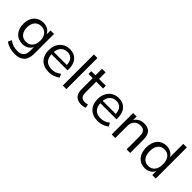

<svg xmlns="http://www.w3.org/2000/svg" viewBox="147 -1762 3018 3018"><g transform="rotate(45 1656.0 -253.0)"><path d="M285.3 185.3C426.5 185.3 500 111.8 500 -34.3V-476.5H422.5V-363.7H431.4C412.7 -438.2 344.1 -485.3 258.8 -485.3C127.5 -485.3 45.1 -390.2 45.1 -249C45.1 -106.9 127.5 -10.8 258.8 -10.8C343.1 -10.8 412.7 -58.8 432.4 -134.3H422.5V-23.5C422.5 71.6 374.5 121.6 281.4 121.6C212.7 121.6 157.8 103.9 99 62.7L72.5 120.6C129.4 163.7 202 185.3 285.3 185.3ZM273.5 -75.5C182.4 -75.5 125.5 -142.2 125.5 -249C125.5 -354.9 182.4 -421.6 273.5 -421.6C364.7 -421.6 422.5 -354.9 422.5 -249C422.5 -142.2 364.7 -75.5 273.5 -75.5Z M863.7 8.8C932.4 8.8 1004.9 -15.7 1048 -55.9L1020.6 -111.8C972.5 -71.6 920.6 -54.9 863.7 -54.9C755.9 -54.9 696.1 -119.6 696.1 -239.2V-245.1C696.1 -351 751 -426.5 851 -426.5C940.2 -426.5 987.3 -364.7 987.3 -260.8L1002.9 -273.5H680.4V-221.6H1055.9V-252C1055.9 -397.1 977.5 -485.3 849 -485.3C713.7 -485.3 619.6 -385.3 619.6 -237.3C619.6 -85.3 712.7 8.8 863.7 8.8Z M1170.6 0H1250V-691.2H1170.6Z M1589.2 8.8C1618.6 8.8 1656.9 0 1673.5 -9.8L1659.8 -70.6C1642.2 -64.7 1621.6 -58.8 1600 -58.8C1528.4 -58.8 1500 -98 1500 -172.5V-414.7H1651V-476.5H1500V-622.5H1420.6V-476.5H1327.5V-414.7H1420.6V-164.7C1420.6 -52.9 1476.5 8.8 1589.2 8.8Z M1951 8.8C2019.6 8.8 2092.2 -15.7 2135.3 -55.9L2107.8 -111.8C2059.8 -71.6 2007.8 -54.9 1951 -54.9C1843.1 -54.9 1783.3 -119.6 1783.3 -239.2V-245.1C1783.3 -351 1838.2 -426.5 1938.2 -426.5C2027.5 -426.5 2074.5 -364.7 2074.5 -260.8L2090.2 -273.5H1767.6V-221.6H2143.1V-252C2143.1 -397.1 2064.7 -485.3 1936.3 -485.3C1801 -485.3 1706.9 -385.3 1706.9 -237.3C1706.9 -85.3 1800 8.8 1951 8.8Z M2257.8 0H2337.3V-271.6C2337.3 -360.8 2393.1 -420.6 2480.4 -420.6C2555.9 -420.6 2589.2 -380.4 2589.2 -292.2V0H2668.6V-297.1C2668.6 -424.5 2612.7 -485.3 2499 -485.3C2418.6 -485.3 2351 -446.1 2324.5 -370.6H2335.3V-476.5H2257.8Z M2996.1 8.8C3082.4 8.8 3149 -39.2 3169.6 -113.7H3159.8V0H3237.3V-691.2H3157.8V-365.7H3168.6C3148 -438.2 3081.4 -485.3 2996.1 -485.3C2867.6 -485.3 2785.3 -390.2 2785.3 -238.2C2785.3 -87.3 2868.6 8.8 2996.1 8.8ZM3012.7 -54.9C2922.5 -54.9 2865.7 -120.6 2865.7 -238.2C2865.7 -356.9 2922.5 -421.6 3012.7 -421.6C3102 -421.6 3159.8 -356.9 3159.8 -238.2C3159.8 -120.6 3102 -54.9 3012.7 -54.9Z"/></g></svg>

Font: LL Pando Sans
Style: Regular
Weight: 400
Designer: Joshua Smith
Foundry: Joshua Smith
Version: Version 1.000;Glyphs 3.2.1 (3258)